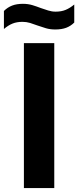

<svg xmlns="http://www.w3.org/2000/svg" viewBox="-61 -960 399 980"><path d="M61 0V-740H216V0ZM221 -809.5Q195 -809.5 173 -816Q151 -822.5 130 -830Q111.5 -837 92.8 -842.8Q74 -848.5 54 -848.5Q24.5 -848.5 2.5 -839.5Q-19.5 -830.5 -41 -812V-904Q-22.5 -922.5 0.8 -931.5Q24 -940.5 56 -940.5Q82 -940.5 104.2 -933.8Q126.5 -927 147 -919Q166 -912.5 184.8 -906.5Q203.5 -900.5 223 -900.5Q252.5 -900.5 274.5 -909.8Q296.5 -919 318 -937V-845Q300 -827 276.8 -818.2Q253.5 -809.5 221 -809.5Z"/></svg>

Font: Encode Sans SemiCondensed
Style: Bold
Weight: 700
Width: 4
Designer: Multiple Designers
Foundry: Impallari Type
Version: Version 3.002